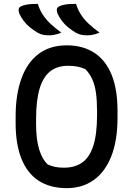

<svg xmlns="http://www.w3.org/2000/svg" viewBox="-20 -955 690 995"><path d="M326 -720Q409 -720 468 -682Q527 -644 558 -568.5Q589 -493 589 -380V-346Q589 -226 556.5 -144.5Q524 -63 465 -21.5Q406 20 326 20Q240 20 181 -18Q122 -56 91.5 -131.5Q61 -207 61 -317V-351Q61 -465 91 -548Q121 -631 180 -675.5Q239 -720 326 -720ZM167 -313Q167 -232 183 -180.5Q199 -129 227 -103Q246 -94 266 -90Q286 -86 312 -86Q367 -86 405 -112Q443 -138 463 -198Q483 -258 483 -360V-376Q483 -432 477.5 -472.5Q472 -513 458.5 -543.5Q445 -574 422 -597Q399 -607 378 -610.5Q357 -614 332 -614Q277 -614 240.5 -585.5Q204 -557 185.5 -496.5Q167 -436 167 -339ZM176 -935Q185 -905 201.5 -879.5Q218 -854 242 -831.5Q266 -809 298 -786Q286 -781 276 -778Q266 -775 256 -773.5Q246 -772 234 -772Q217 -772 204 -774.5Q191 -777 176 -785Q154 -798 135.5 -813Q117 -828 103 -846.5Q89 -865 80 -885Q75 -899 77 -908.5Q79 -918 91 -923Q102 -928 114.5 -930.5Q127 -933 142.5 -934Q158 -935 176 -935ZM374 -935Q383 -905 399.5 -879.5Q416 -854 440 -831.5Q464 -809 496 -786Q484 -781 474 -778Q464 -775 454 -773.5Q444 -772 432 -772Q415 -772 402 -774.5Q389 -777 374 -785Q352 -798 333.5 -813Q315 -828 301 -846.5Q287 -865 278 -885Q273 -899 275 -908.5Q277 -918 289 -923Q300 -928 312.5 -930.5Q325 -933 340.5 -934Q356 -935 374 -935Z"/></svg>

Font: Recursive Casual Medium
Style: Regular
Weight: 500
Version: Version 1.047